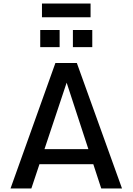

<svg xmlns="http://www.w3.org/2000/svg" viewBox="-20 -1068 751 1088"><path d="M39.6 0 293.9 -710.9H415.5L671.4 0H553.7L350.6 -621.1L364.7 -620.6L157.7 0ZM156.7 -137.7 182.1 -223.1H530.3L554.7 -137.7ZM393.1 -800.8V-897.9H502.9V-800.8ZM208 -800.8V-897.9H317.9V-800.8ZM217.8 -970.2V-1047.9H493.2V-970.2Z"/></svg>

Font: Monda Medium
Style: Regular
Weight: 500
Designer: Vernon Adams
Foundry: Vernon Adams
Version: Version 2.200